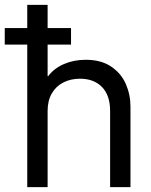

<svg xmlns="http://www.w3.org/2000/svg" viewBox="-45 -772 623 792"><path d="M67.4 -587.9H-25.4V-656.2H67.4V-752H151.4V-656.2H248V-587.9H151.4V-458H153.8Q178.2 -490.2 218.8 -507.8Q259.3 -525.4 308.6 -525.4Q372.1 -525.4 413.6 -497.3Q455.1 -469.2 474.1 -425.3Q493.2 -381.3 493.2 -332V0H409.2V-314.5Q409.2 -378.9 375.7 -413.1Q342.3 -447.3 285.2 -447.3Q247.1 -447.3 216.8 -432.1Q186.5 -417 168.9 -387Q151.4 -356.9 151.4 -314.5V0H67.4Z"/></svg>

Font: Reddit Sans Fudge
Style: Regular
Weight: 400
Designer: Stephen Hutchings
Foundry: Reddit
Version: Version 1.011